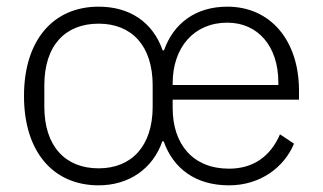

<svg xmlns="http://www.w3.org/2000/svg" viewBox="-20 -544 969 576"><path d="M276 -39C176 -39 113 -105 113 -224V-288C113 -408 176 -473 276 -473C374 -473 438 -408 438 -288V-224C438 -105 374 -39 276 -39ZM498 -289V-294C498 -402 562 -476 662 -476C754 -476 815 -405 815 -297V-289ZM667 12C762 12 833 -43 862 -113L820 -141C791 -74 739 -38 667 -38C559 -38 498 -111 498 -220V-245H877V-272C877 -422 792 -524 662 -524C568 -524 501 -475 472 -393H468C438 -478 369 -524 276 -524C140 -524 52 -424 52 -256C52 -88 140 12 276 12C368 12 439 -39 467 -120H471C500 -38 567 12 667 12Z"/></svg>

Font: IBM Plex Arabic Light
Style: Regular
Weight: 300
Designer: Mike Abbink, Paul van der Laan, Pieter van Rosmalen, Wael Morcos, Khajak Apelian
Foundry: Bold Monday
Version: Version 1.0